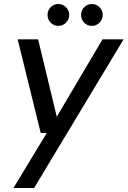

<svg xmlns="http://www.w3.org/2000/svg" viewBox="-20 -717 636 957"><path d="M47 220 213 -54H183L68 -521H170L263 -135L491 -521H596L150 220ZM271 -588Q248 -588 232.5 -604Q217 -620 217 -643Q217 -665 232.5 -681Q248 -697 271 -697Q293 -697 309 -681Q325 -665 325 -643Q325 -620 309 -604Q293 -588 271 -588ZM438 -588Q415 -588 399.5 -604Q384 -620 384 -643Q384 -665 399.5 -681Q415 -697 438 -697Q460 -697 476 -681Q492 -665 492 -643Q492 -620 476 -604Q460 -588 438 -588Z"/></svg>

Font: DM Sans 10pt Medium
Style: Italic
Weight: 500
Italic angle: -10°
Version: Version 4.004;gftools[0.9.30]